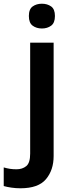

<svg xmlns="http://www.w3.org/2000/svg" viewBox="-81 -771 388 1031"><path d="M74 -685Q74 -722 94.5 -736.5Q115 -751 144 -751Q173 -751 193.5 -736.5Q214 -722 214 -685Q214 -648 193.5 -633Q173 -618 144 -618Q115 -618 94.5 -633Q74 -648 74 -685ZM29 240Q4 240 -20 236.5Q-44 233 -61 228V128Q-44 133 -28 135.5Q-12 138 8 138Q39 138 60 121Q81 104 81 54V-542H207V67Q207 142 166 191Q125 240 29 240Z"/></svg>

Font: Noto Sans Gujarati SemiBold
Style: Regular
Weight: 600
Designer: Jelle Bosma - Monotype Design Team, Universal Thirst
Foundry: Monotype Imaging Inc.
Version: Version 2.106; ttfautohint (v1.8.4.7-5d5b)